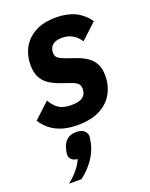

<svg xmlns="http://www.w3.org/2000/svg" viewBox="-151 -616 757 970"><g transform="rotate(-20 228.0 -131.0)"><path d="M191 12Q126 12 79 -11Q32 -34 3 -80L87 -158Q104 -127 128 -110.5Q152 -94 196 -94Q239 -94 258 -109Q277 -124 277 -151Q277 -172 265.5 -182Q254 -192 230 -200L184 -216Q149 -228 123.5 -244.5Q98 -261 84 -287.5Q70 -314 70 -355Q70 -405 92 -446Q114 -487 159 -512Q204 -537 273 -537Q332 -537 374.5 -516.5Q417 -496 447 -454L363 -376Q347 -401 323 -415.5Q299 -430 265 -430Q234 -430 216 -416Q198 -402 198 -374Q198 -355 210 -345.5Q222 -336 244 -328L290 -312Q330 -299 355.5 -281.5Q381 -264 394 -239Q407 -214 407 -176Q407 -123 383 -80Q359 -37 311 -12.5Q263 12 191 12ZM170 42Q199 42 213 54.5Q227 67 227 86Q227 90 225 101.5Q223 113 221 123Q211 166 183.5 205Q156 244 115 275H48Q77 252 98 227Q119 202 132 173Q111 171 100 160.5Q89 150 89 135Q89 130 91 118.5Q93 107 96 97Q104 71 122.5 56.5Q141 42 170 42Z"/></g></svg>

Font: IBM Plex Sans Condensed
Style: Bold Italic
Weight: 700
Width: 3
Italic angle: -11.31°
Designer: Mike Abbink, Paul van der Laan, Pieter van Rosmalen
Foundry: Bold Monday
Version: Version 3.201